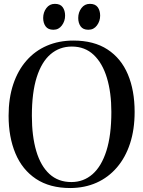

<svg xmlns="http://www.w3.org/2000/svg" viewBox="-20 -962 742 994"><path d="M344 11.5Q237.5 11.5 166.2 -36Q95 -83.5 59.8 -168Q24.5 -252.5 24.5 -362.5Q24.5 -453.5 48.5 -525.5Q72.5 -597.5 117 -648.2Q161.5 -699 223.2 -725.5Q285 -752 360 -752Q466 -752 536.5 -706Q607 -660 642 -577Q677 -494 677 -382.5Q677 -291.5 653.2 -219Q629.5 -146.5 585.2 -95Q541 -43.5 480 -16.2Q419 11 344 11.5ZM349.5 -19.5Q412.5 -19.5 459 -60.2Q505.5 -101 531 -181.5Q556.5 -262 556.5 -382.5Q556.5 -482.5 533.5 -558.8Q510.5 -635 465 -678Q419.5 -721 352 -721Q288.5 -721 242 -681.5Q195.5 -642 170.2 -562.5Q145 -483 145 -362.5Q145 -257 167.8 -180Q190.5 -103 236 -61.2Q281.5 -19.5 349.5 -19.5ZM256 -808Q229 -808 216.2 -825.5Q203.5 -843 203.5 -869Q203.5 -898 220 -920Q236.5 -942 263.5 -942H264.5Q292 -942 304.5 -924.8Q317 -907.5 317 -881Q317 -853 300.5 -830.5Q284 -808 257 -808ZM437 -808Q410 -808 397.5 -825.5Q385 -843 385 -869Q385 -898 401.5 -920Q418 -942 445 -942H446Q473 -942 485.8 -924.8Q498.5 -907.5 498.5 -881Q498.5 -853 482 -830.5Q465.5 -808 438 -808Z"/></svg>

Font: Merriweather 120pt
Style: Regular
Weight: 400
Version: Version 2.100